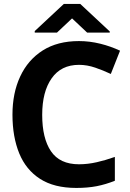

<svg xmlns="http://www.w3.org/2000/svg" viewBox="-20 -925 649 955"><path d="M454.1 -588.4Q413.1 -602.5 373 -602.5Q283.7 -602.5 236.8 -535.2Q189.9 -468.8 189.9 -353.5Q189.9 -237.3 233.4 -172.9Q277.3 -107.9 373 -107.9Q416.5 -107.9 461.4 -118.2Q502.9 -127.4 551.3 -144.5V-25.9Q505.9 -7.8 461.4 1Q438.5 5.4 413.1 7.6Q387.7 9.8 359.4 9.8Q249.5 9.8 179.4 -35.2Q109.4 -80.1 75.7 -162.1Q42 -244.6 42 -354.5Q42 -462.4 80.6 -544.9Q119.1 -627.4 192.6 -674.1Q266.1 -720.7 373 -720.7Q425.8 -720.7 479 -707.5Q530.3 -694.8 577.1 -672.9L531.2 -557.1Q492.7 -575.2 454.1 -588.4ZM525.9 -768.6V-762.7H413.6L338.4 -833.5L263.2 -762.7H152.8V-770.5L297.4 -905.3H379.4Z"/></svg>

Font: MAUL Bold
Style: Bold
Weight: 700
Designer: MAUL
Version: Version 1.0; 2020; ttfautohint (v1.8.3)